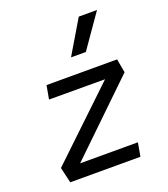

<svg xmlns="http://www.w3.org/2000/svg" viewBox="-144 -897 874 999"><g transform="rotate(-20 293.0 -397.5)"><path d="M533.7 -441.4 520 -517.6H129.4L115.7 -442.4L425.8 -441.9L52.2 -86.4L72.3 0H460.9L474.1 -75.2H154.3ZM298.3 -609.4H380.4L509.8 -794.9H408.7Z"/></g></svg>

Font: Cascadia Code SemiLight
Style: Italic
Weight: 350
Italic angle: -10°
Monospace: yes
Designer: Aaron Bell
Foundry: Saja Typeworks
Version: Version 2404.023